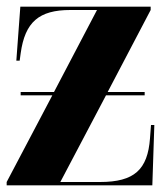

<svg xmlns="http://www.w3.org/2000/svg" viewBox="-20 -556 491 576"><path d="M0 0H437L443 -181H433L430 -141C423 -47 383 -10 280 -10H161L298 -270H414V-280H303L432 -526V-536H41L29 -374H39L42 -396C55 -490 97 -526 191 -526H271L142 -280H42V-270H137L0 -10Z"/></svg>

Font: Noto Serif Display ExtraCondensed Black
Style: Regular
Weight: 900
Width: 2
Designer: Monotype Design Team
Foundry: Monotype Imaging Inc.
Version: Version 2.009